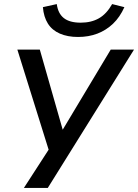

<svg xmlns="http://www.w3.org/2000/svg" viewBox="-20 -740 676 940"><path d="M97 180 229 -24 230 31 65 -497H175L287 -105L522 -497H636L214 180ZM362 -559Q311 -559 273 -575.5Q235 -592 214.5 -624.5Q194 -657 190 -705L258 -720Q264 -674 292.5 -651.5Q321 -629 375 -629Q427 -629 464.5 -650.5Q502 -672 529 -720L589 -705Q567 -656 533.5 -624Q500 -592 457 -575.5Q414 -559 362 -559Z"/></svg>

Font: Nunito Sans 7pt SemiExpanded Medium
Style: Italic
Weight: 500
Width: 6
Italic angle: -9°
Designer: Vernon Adams
Foundry: Vernon Adams
Version: Version 3.101;gftools[0.9.27]